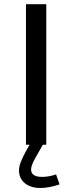

<svg xmlns="http://www.w3.org/2000/svg" viewBox="-20 -707 352 938"><path d="M206.1 -686.5H106.9V0H124.5L106.4 32.2C84.5 73.2 72.8 100.1 72.8 126C72.8 177.2 113.8 211.4 176.8 211.4C205.1 211.4 236.3 205.6 271 193.8L253.9 145C230 153.3 207 157.2 186 157.2C149.9 157.2 131.8 145 131.8 120.6C131.8 107.4 139.6 86.9 155.8 59.1L189.5 0H206.1Z"/></svg>

Font: Estedad Medium
Style: Regular
Weight: 500
Designer: Amin Abedi
Version: Version 7.3